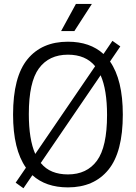

<svg xmlns="http://www.w3.org/2000/svg" viewBox="-20 -966 707 999"><path d="M619 -370Q619 -174.5 544 -82.8Q469 9 333.5 9Q218.5 9 148.5 -54.5L102 13.5L61.5 -15.5L115 -93.5Q48 -188.5 48 -370Q48 -566 122.8 -657.5Q197.5 -749 333.5 -749Q448.5 -749 518.5 -685L565 -753.5L606 -724.5L552.5 -646Q619 -550.5 619 -370ZM163.5 -165 475 -621.5Q426 -681.5 333.5 -681.5Q235 -681.5 182.5 -610.2Q130 -539 130 -372.5Q130 -240.5 163.5 -165ZM537 -367.5Q537 -499 503.5 -574.5L192 -118Q217.5 -87 252.8 -72.8Q288 -58.5 333.5 -58.5Q432 -58.5 484.5 -130Q537 -201.5 537 -367.5ZM298 -804.5 375 -945.5H458L367 -804.5Z"/></svg>

Font: Encode Sans Semi Condensed
Style: Regular
Weight: 400
Width: 4
Designer: Multiple Designers
Foundry: Impallari Type
Version: Version 2.000